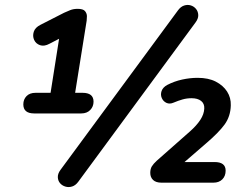

<svg xmlns="http://www.w3.org/2000/svg" viewBox="-20 -744 1000 782"><path d="M119 -282Q75 -282 75 -319Q75 -339 88 -352.5Q101 -366 125 -366H186L226 -620L284 -619L182 -566Q160 -554 143 -560Q126 -566 119 -581.5Q112 -597 117.5 -614.5Q123 -632 145 -643L241 -692Q252 -697 265.5 -702.5Q279 -708 296 -708Q319 -708 326.5 -698.5Q334 -689 334 -678Q334 -667 333 -660L286 -366H316Q361 -366 361 -330Q361 -310 347.5 -296Q334 -282 311 -282ZM299 -4Q288 11 274 15.5Q260 20 246.5 16Q233 12 224.5 2Q216 -8 215.5 -22.5Q215 -37 227 -53L705 -702Q716 -717 730 -721.5Q744 -726 757 -722Q770 -718 778.5 -707.5Q787 -697 787.5 -682.5Q788 -668 776 -652ZM638 0Q615 0 603.5 -11Q592 -22 592 -40Q592 -56 598.5 -66.5Q605 -77 618 -89L754 -209Q781 -233 796 -256Q811 -279 812 -302Q813 -322 799 -333Q785 -344 760 -344Q741 -344 723.5 -339Q706 -334 687 -326Q671 -319 658 -325Q645 -331 639 -344.5Q633 -358 638 -373Q643 -388 661 -398Q690 -413 722 -420Q754 -427 785 -427Q829 -427 859 -411.5Q889 -396 905 -371Q921 -346 920 -315Q919 -270 894.5 -236.5Q870 -203 817 -158L699 -56L698 -84H854Q899 -84 899 -49Q899 -27 885.5 -13.5Q872 0 849 0Z"/></svg>

Font: Nunito ExtraLight
Style: Bold Italic
Weight: 700
Italic angle: -9°
Version: Version 3.602